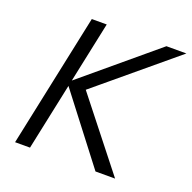

<svg xmlns="http://www.w3.org/2000/svg" viewBox="-126 -841 965 967"><g transform="rotate(20 356.0 -357.5)"><path d="M54 0 205 -715H285L134 0ZM485 0 193 -380H205L605 -715H712L290 -363L280 -393L590 0Z"/></g></svg>

Font: Wix Madefor Text
Style: Italic
Weight: 400
Italic angle: -12°
Designer: Dalton Maag Ltd
Foundry: Dalton Maag Ltd
Version: Version 3.100